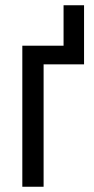

<svg xmlns="http://www.w3.org/2000/svg" viewBox="-20 -711 359 731"><path d="M300 -691H222V-537H65V0H146V-466H300Z"/></svg>

Font: Noto Sans UI Condensed
Style: Regular
Weight: 400
Width: 3
Designer: Monotype Design Team
Foundry: Monotype Imaging Inc.
Version: Version 1.901